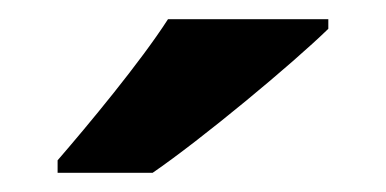

<svg xmlns="http://www.w3.org/2000/svg" viewBox="-20 -786 402 200"><path d="M322 -756V-766H155C126 -721 72 -656 40 -619V-606H139C190 -641 284 -719 322 -756Z"/></svg>

Font: Noto Sans Javanese
Style: Bold
Weight: 700
Designer: Monotype Design Team
Foundry: Monotype Imaging Inc.
Version: Version 2.005